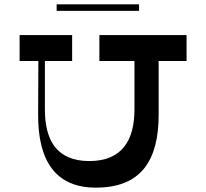

<svg xmlns="http://www.w3.org/2000/svg" viewBox="-20 -861 946 881"><path d="M618 -841H240V-811H618ZM836 -700H436V-581H597V-359C597 -220 542 -122 390 -122C238 -122 186 -220 186 -359V-581H311V-700H70V-581H156L155 -335C154 -123 235 0 420 0C626 0 708 -123 708 -335V-581H836Z"/></svg>

Font: Space Cowgirl Medium
Style: Regular
Weight: 600
Designer: Valery Marier
Foundry: Valery Marier
Version: Version 1.000;hotconv 1.0.109;makeotfexe 2.5.65596